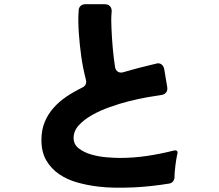

<svg xmlns="http://www.w3.org/2000/svg" viewBox="-20 -847 1040 913"><path d="M784 26Q698 40 618 44Q571 46 528 45.5Q485 45 445 40Q395 34 347 20.5Q299 7 261 -19Q223 -45 200 -84.5Q177 -124 177 -181Q177 -229 192.5 -266.5Q208 -304 234.5 -334Q261 -364 296 -387.5Q331 -411 370 -430Q396 -442 388 -470Q374 -524 366.5 -578Q359 -632 355 -687Q353 -715 352.5 -742.5Q352 -770 354 -796Q354 -810 363 -818.5Q372 -827 386 -827H477Q494 -827 503 -817.5Q512 -808 511 -791Q509 -772 509 -753Q509 -734 510 -714Q512 -666 516 -620.5Q520 -575 527 -528Q530 -512 541.5 -505.5Q553 -499 568 -504Q585 -509 603 -514Q621 -519 640 -524Q660 -529 680 -534Q700 -539 721 -544Q736 -549 747 -541.5Q758 -534 761 -518L775 -434Q778 -418 770 -407.5Q762 -397 746 -395Q723 -392 683 -385Q643 -378 596.5 -366.5Q550 -355 502.5 -338Q455 -321 417 -299.5Q379 -278 354.5 -251Q330 -224 330 -191Q330 -160 355 -141Q380 -122 415 -112Q450 -102 487.5 -99Q525 -96 550 -96Q615 -96 679 -105.5Q743 -115 806 -131Q829 -136 823 -113Q821 -107 820.5 -101Q820 -95 818 -88Q816 -74 814 -59Q812 -44 811 -30Q810 -23 810 -16.5Q810 -10 810 -4Q809 8 802.5 16Q796 24 784 26Z"/></svg>

Font: Higure Gothic Black
Style: Regular
Weight: 900
Designer: Yoshimichi Ohira
Foundry: Positype
Version: Version 1.000